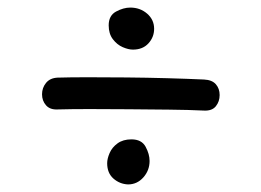

<svg xmlns="http://www.w3.org/2000/svg" viewBox="-20 -571 690 507"><path d="M519 -279Q478 -281 426 -281.5Q374 -282 319.5 -282.5Q265 -283 216 -283Q167 -283 132 -282Q112 -281 101.5 -293Q91 -305 91 -322Q91 -339 101.5 -352Q112 -365 132 -366Q164 -367 211.5 -367Q259 -367 313.5 -366.5Q368 -366 421.5 -364.5Q475 -363 519 -361Q540 -360 550 -348.5Q560 -337 560 -320Q560 -303 550 -290.5Q540 -278 519 -279ZM318 -84Q296 -85 279.5 -99.5Q263 -114 263 -140Q263 -152 269.5 -167Q276 -182 290.5 -192.5Q305 -203 327 -203Q354 -203 364.5 -183.5Q375 -164 375 -146Q375 -121 358.5 -102.5Q342 -84 318 -84ZM331 -440Q319 -440 304 -446.5Q289 -453 278 -467.5Q267 -482 267 -504Q267 -530 286.5 -540.5Q306 -551 324 -551Q350 -551 368.5 -535Q387 -519 387 -495Q387 -473 372 -456.5Q357 -440 331 -440Z"/></svg>

Font: Playpen Sans Thai
Style: Regular
Weight: 400
Designer: Sirin Gunkloy, Laura Meseguer, Veronika Burian, José Scaglione
Foundry: TypeTogether
Version: Version 2.000